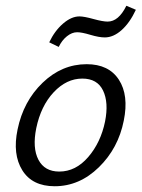

<svg xmlns="http://www.w3.org/2000/svg" viewBox="-20 -642 492 667"><path d="M184 -479 151 -495Q170 -535 199 -560Q228 -585 256 -585Q272 -585 304.5 -576Q337 -567 354 -567Q392 -567 419 -622L452 -608Q431 -563 402.5 -537.5Q374 -512 344 -512Q324 -512 294 -521Q264 -530 248 -530Q230 -530 212.5 -516Q195 -502 184 -479ZM170 5Q92 5 57.5 -50.5Q23 -106 41 -192Q61 -290 128 -354.5Q195 -419 281 -419Q358 -419 393 -365Q428 -311 410 -223Q391 -127 323.5 -61Q256 5 170 5ZM186 -46Q243 -46 286.5 -96.5Q330 -147 345 -220Q358 -286 338 -327.5Q318 -369 266 -369Q211 -369 166.5 -321.5Q122 -274 106 -197Q92 -128 113.5 -87Q135 -46 186 -46Z"/></svg>

Font: EauTest
Style: Italic
Weight: 400
Italic angle: -12°
Designer: Christian Thalmann (Catharsis Fonts)
Version: Version 0.001;PS 000.001;hotconv 1.0.88;makeotf.lib2.5.64775